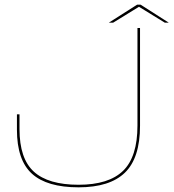

<svg xmlns="http://www.w3.org/2000/svg" viewBox="-20 -795 745 822"><path d="M316.5 7Q450 7 514.8 -55.8Q579.5 -118.5 579.5 -257V-675H568.5V-257.5Q568.5 -123.5 507 -63.8Q445.5 -4 316.5 -4Q186.5 -4 125 -60Q63.5 -116 63.5 -242V-305.5H52.5V-239.5Q52.5 -109.5 116.8 -51.2Q181 7 316.5 7ZM446 -698H464.5L575 -766L685.5 -698H702.5L582 -775H567Z"/></svg>

Font: Anybody Expanded Thin
Style: Regular
Weight: 250
Width: 7
Version: Version 1.113;gftools[0.9.25]